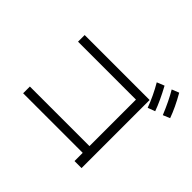

<svg xmlns="http://www.w3.org/2000/svg" viewBox="-195 -1123 1390 1390"><g transform="rotate(45 500.0 -428.0)"><path d="M940 -672Q896 -779 854 -849L909 -871Q964 -775 993 -694ZM825 -632Q791 -724 741 -809L798 -832Q853 -731 881 -653ZM795 15H723V-69H113V-138H723V-614H130V-682H795Z"/></g></svg>

Font: IBM Plex Sans JP
Style: Regular
Weight: 400
Designer: Mike Abbink; Paul van der Laan; Pieter van Rosmalen; Wujin Sim; Yejin Wi; Jinhee Kim; Boomi Park; Yona Kim; Kichan Ma
Foundry: Sandoll Inc.
Version: Version 1.001